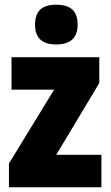

<svg xmlns="http://www.w3.org/2000/svg" viewBox="-20 -862 470 816"><path d="M219 -842C160 -842 129 -817 129 -757C129 -698 162 -673 219 -673C275 -673 310 -698 310 -757C310 -817 278 -842 219 -842ZM411 -66V-204H219L402 -509V-619H29V-481H210L18 -167V-66Z"/></svg>

Font: Noto Sans Malayalam UI Condensed Black
Style: Regular
Weight: 900
Width: 3
Designer: Jelle Bosma - Monotype Design Team
Foundry: Monotype Imaging Inc.
Version: Version 2.104